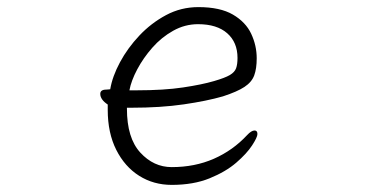

<svg xmlns="http://www.w3.org/2000/svg" viewBox="-20 -504 1040 540"><path d="M337 -201V-198Q337 -116 374.5 -75Q412 -34 463 -34Q528 -34 581.5 -57.5Q635 -81 675 -124Q687 -137 696 -137Q704 -137 704 -127Q704 -118 689 -95Q674 -72 644.5 -46.5Q615 -21 569.5 -2.5Q524 16 463 16Q412 16 371.5 -9.5Q331 -35 307 -82.5Q283 -130 283 -195V-210Q262 -224 262 -240Q262 -252 279 -252Q281 -252 285.5 -252.5Q290 -253 290 -253Q296 -289 317.5 -329Q339 -369 372 -404Q405 -439 447 -461.5Q489 -484 538 -484Q599 -484 635 -463Q671 -442 686.5 -409Q702 -376 702 -340Q702 -311 695 -292Q688 -273 667.5 -259.5Q647 -246 607 -233Q562 -220 497 -210.5Q432 -201 349 -201ZM365 -250Q441 -250 494.5 -258Q548 -266 582 -276Q613 -285 626.5 -293Q640 -301 644 -312Q648 -323 648 -341Q648 -385 619 -410.5Q590 -436 537 -436Q500 -436 467 -417.5Q434 -399 408.5 -370Q383 -341 366 -309Q349 -277 344 -250Z"/></svg>

Font: Moon Stars Kai T Light
Style: Regular
Weight: 300
Designer: GuiWonder
Version: Version 1.101